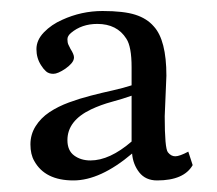

<svg xmlns="http://www.w3.org/2000/svg" viewBox="-20 -588 386 342"><path d="M141.1 -302.2Q175.3 -302.2 214.4 -335.9V-417.5Q199.2 -412.1 179.4 -406.7Q159.7 -401.4 142.1 -393.1Q100.1 -373 100.1 -338.4Q100.1 -319.8 112.1 -311Q124 -302.2 141.1 -302.2ZM215.3 -314.5Q158.7 -266.6 110.8 -266.6Q60.1 -266.6 41 -301.3Q34.2 -313 34.2 -330.8Q34.2 -348.6 43.5 -363.3Q52.7 -377.9 68.1 -388.2Q83.5 -398.4 102.8 -405.5Q122.1 -412.6 142.1 -417.7Q162.1 -422.9 180.9 -427Q199.7 -431.2 214.4 -436V-468.3Q214.4 -504.9 205.1 -519Q188.5 -545.4 153.3 -545.4Q125.5 -545.4 106.4 -529.3Q100.1 -523.9 100.1 -518.1Q100.1 -512.2 101.8 -508.5Q103.5 -504.9 105.5 -501Q111.8 -491.2 111.8 -485.8Q111.8 -480.5 107.4 -475.3Q103 -470.2 96.7 -465.8Q83 -456.5 75 -456.5Q66.9 -456.5 62 -460.9Q57.1 -465.3 53.2 -471.7Q44.9 -484.4 44.9 -500.5Q44.9 -516.6 58.3 -530.5Q71.8 -544.4 90.8 -552.7Q125 -568.4 162.6 -568.4Q200.2 -568.4 220.9 -561.8Q241.7 -555.2 253.9 -541Q276.4 -516.6 276.4 -453.1L273.4 -380.9Q273.4 -323.7 279.1 -316.7Q284.7 -309.6 292.2 -309.6Q299.8 -309.6 315.4 -317.9L323.2 -293.9Q307.6 -266.6 259.8 -266.6Q239.3 -266.6 228 -281Q216.8 -295.4 215.3 -314.5Z"/></svg>

Font: RadleyRegular
Style: Regular
Weight: 400
Designer: vernon adams
Foundry: vernon adams
Version: Version 1.000;PS 001.001;hotconv 1.0.56